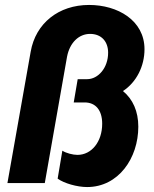

<svg xmlns="http://www.w3.org/2000/svg" viewBox="-20 -740 621 776"><path d="M332 16C459 16 539 -101 539 -228C539 -290 517 -339 477 -372C532 -408 564 -473 564 -541C564 -658 455 -720 340 -720C217 -720 124 -646 104 -531L10 0H161L251 -511C262 -568 299 -603 344 -603C390 -603 417 -572 417 -527C417 -466 377 -420 332 -420H294L278 -326H322C367 -326 393 -294 393 -240C393 -167 350 -114 293 -114C275 -114 247 -121 232 -131L213 -18C239 1 292 16 332 16Z"/></svg>

Font: Fixel Text 20240404
Style: Bold Italic
Weight: 700
Width: 4
Italic angle: -10°
Designer: AlfaBravo + MacPaw
Foundry: Kyrylo Tkachov, Marchela Mozhyna, Serhii Makarenko, Maria Weinstein, Zakhar Kryvoshyya
Version: Version 1.211;Glyphs 3.2 (3225)